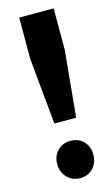

<svg xmlns="http://www.w3.org/2000/svg" viewBox="-112 -739 463 791"><g transform="rotate(-15 120.0 -343.0)"><path d="M56 -695H203V-518L176 -236H83L56 -518ZM205 -71Q205 -36 183.5 -13.5Q162 9 128 9Q95 9 73 -14Q51 -37 51 -71Q51 -106 73 -128Q95 -150 128 -150Q162 -150 183.5 -128Q205 -106 205 -71Z"/></g></svg>

Font: Gontserrat SemiBold
Style: Regular
Weight: 600
Designer: Julieta Ulanovsky
Foundry: Julieta Ulanovsky
Version: Version 6.001